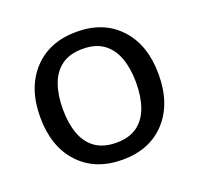

<svg xmlns="http://www.w3.org/2000/svg" viewBox="-98 -621 763 736"><g transform="rotate(-20 283.5 -253.0)"><path d="M284 7Q173 7 107.5 -63.5Q42 -134 42 -254Q42 -373.5 107.5 -444Q173 -514.5 284 -514.5Q395 -514.5 460 -444Q525 -373.5 525 -254Q525 -134 460 -63.5Q395 7 284 7ZM284 -62.5Q336.5 -62.5 369.2 -86.2Q402 -110 417.5 -153Q433 -196 433 -253.5Q433 -310.5 417.5 -353.8Q402 -397 369.2 -421Q336.5 -445 284 -445Q231 -445 198 -421Q165 -397 149.5 -353.8Q134 -310.5 134 -253.5Q134 -196 149.5 -153Q165 -110 198.2 -86.2Q231.5 -62.5 284 -62.5Z"/></g></svg>

Font: Verano Sans
Style: Regular
Weight: 400
Designer: Lukasz Dziedzic with Adam Twardoch and Botio Nikoltchev
Foundry: tyPoland Lukasz Dziedzic
Version: Version 3.001;December 28, 2019;FontCreator 12.0.0.2547 64-b